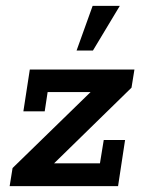

<svg xmlns="http://www.w3.org/2000/svg" viewBox="-20 -637 490 657"><path d="M13 0 23 -62 290 -322H143L133 -256H60L82 -399H440L430 -337L165 -78H322L335 -158H408L384 0ZM242 -464 297 -617H390L298 -464Z"/></svg>

Font: Rokkitt SemiBold SemiBold
Style: Italic
Weight: 600
Italic angle: -9°
Version: Version 3.103